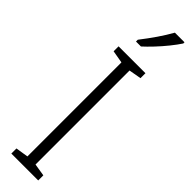

<svg xmlns="http://www.w3.org/2000/svg" viewBox="-326 -925 904 904"><g transform="rotate(45 125.5 -473.5)"><path d="M215 0H36V-34L99 -44V-670L36 -681V-714H215V-681L153 -670V-44L215 -34ZM242 -939Q227 -916 204 -887.5Q181 -859 156 -832.5Q131 -806 111 -788H78V-800Q109 -840 133 -875Q157 -910 178 -947H242Z"/></g></svg>

Font: Noto Sans Lao UI ExtCond Light
Style: Regular
Weight: 300
Width: 2
Designer: Monotype Design Team
Foundry: Monotype Imaging Inc.
Version: Version 2.000; ttfautohint (v1.8.4.7-5d5b)